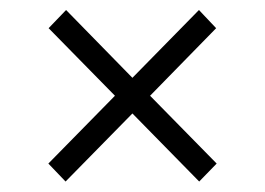

<svg xmlns="http://www.w3.org/2000/svg" viewBox="-20 -439 519 376"><path d="M205.1 -251.5 75.2 -383.8 109.4 -419.4 239.3 -286.6 369.6 -419.4 403.3 -383.8 273.9 -251.5 404.3 -118.7 370.1 -83.5 239.3 -216.8 108.4 -83.5 74.7 -118.7Z"/></svg>

Font: Vazirmatn UI FD ExtraLight
Style: Regular
Weight: 200
Designer: Saber Rastikerdar
Foundry: Saber Rastikerdar
Version: Version 33.003